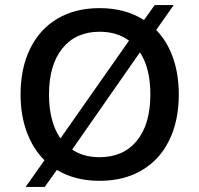

<svg xmlns="http://www.w3.org/2000/svg" viewBox="-20 -702 785 756"><path d="M684 -330Q684 -226 646 -149Q608 -72 537.5 -31Q467 10 372 10Q275 10 204 -33L156 34H81L155 -71Q110 -116 85.5 -182Q61 -248 61 -330Q61 -434 99 -511Q137 -588 207 -629Q277 -670 372 -670Q474 -670 547 -623L589 -682H664L595 -584Q638 -540 661 -475Q684 -410 684 -330ZM173 -330Q173 -222 218 -157L488 -542Q441 -577 372 -577Q279 -577 226 -512Q173 -447 173 -330ZM572 -330Q572 -434 531 -496L264 -113Q309 -83 372 -83Q466 -83 519 -148Q572 -213 572 -330Z"/></svg>

Font: Work Sans Medium
Style: Regular
Weight: 500
Designer: Wei Huang
Foundry: Wei Huang
Version: Version 1.500